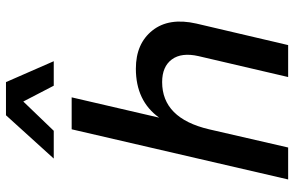

<svg xmlns="http://www.w3.org/2000/svg" viewBox="-191 -794 985 643"><g transform="rotate(-90 301.5 -472.5)"><path d="M283 -887 185 -785H92L237 -945H348L418 -785H336ZM393 -510Q477 -510 521 -454.5Q565 -399 544 -307L472 0H365L435 -300Q448 -357 424 -389.5Q400 -422 348 -422Q227 -422 190 -265L129 0H22L190 -725H297L229 -432Q285 -510 393 -510Z"/></g></svg>

Font: Elaine Sans Medium
Style: Italic
Weight: 500
Italic angle: -13°
Designer: Wei Huang
Foundry: Wei Huang
Version: Version 2.001;December 24, 2019;FontCreator 12.0.0.2547 64-b